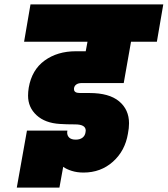

<svg xmlns="http://www.w3.org/2000/svg" viewBox="-20 -760 759 869"><path d="M349 -384Q335 -384 326 -378Q317 -372 315 -361Q315 -358 315 -356Q315 -339 342 -339H385Q474 -339 519 -301.5Q564 -264 564 -202Q564 -180 559 -155Q546 -77 491 -28Q436 21 358 21Q329 21 305 13.5Q281 6 266 -5L249 89H56L102 -169H285Q284 -164 284 -160Q284 -146 293.5 -137Q303 -128 323 -128Q342 -128 353.5 -137Q365 -146 367 -161Q368 -165 368 -169Q368 -197 320 -197Q279 -197 251 -199Q184 -203 145.5 -238.5Q107 -274 107 -327Q107 -344 110 -363Q124 -444 182 -486Q240 -528 323 -528H368L376 -571H89L118 -740H719L690 -571H573L540 -384Z"/></svg>

Font: Fz Poppins Black
Style: Italic
Weight: 900
Italic angle: -10°
Designer: Ninad Kale (Devanagari), Jonny Pinhorn (Latin)
Foundry: Indian Type Foundry
Version: Vit hóa bi Vntype.Com & FontZin.Com